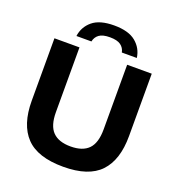

<svg xmlns="http://www.w3.org/2000/svg" viewBox="-165 -1080 1127 1222"><g transform="rotate(20 398.5 -469.0)"><path d="M400 9.5Q226.5 9.5 147.8 -73Q69 -155.5 69 -317.5V-740H238.5V-302Q238.5 -210.5 278.8 -169.2Q319 -128 400 -128Q481.5 -128 521.5 -169.2Q561.5 -210.5 561.5 -302V-740H728V-317.5Q728 -155.5 649.8 -73Q571.5 9.5 400 9.5ZM195.5 -801.5Q204 -865 253 -906Q302 -947 399.5 -947Q497 -947 546.5 -906Q596 -865 604.5 -801.5H503Q497 -832 472.8 -849.5Q448.5 -867 399.5 -867Q350.5 -867 326.8 -849.5Q303 -832 297 -801.5Z"/></g></svg>

Font: Encode Sans SemiExpanded SemiExpanded
Style: Bold
Weight: 700
Width: 6
Designer: Multiple Designers
Foundry: Impallari Type
Version: Version 3.000; ttfautohint (v1.8.3) -l 8 -r 50 -G 200 -x 14 